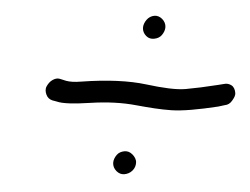

<svg xmlns="http://www.w3.org/2000/svg" viewBox="-37 -538 592 454"><g transform="rotate(-5 259.5 -310.5)"><path d="M227 -174C222 -169 218 -163 217 -156C216 -149 218 -142 223 -136C228 -130 234 -127 241 -127C248 -127 255 -129 261 -134C267 -139 270 -145 271 -152C272 -159 269 -166 264 -172C259 -178 253 -181 246 -181C239 -181 232 -179 227 -174ZM325 -486C320 -481 316 -475 315 -468C314 -461 316 -454 321 -448C326 -442 332 -440 339 -440C346 -440 353 -442 358 -447C363 -452 367 -458 368 -465C369 -472 367 -479 362 -485C357 -491 351 -494 344 -494C337 -494 330 -491 325 -486ZM76 -350C72 -344 72 -337 74 -330C76 -323 80 -319 86 -316L97 -312C110 -306 137 -303 176 -302C215 -301 251 -296 283 -287C312 -279 339 -272 365 -268C391 -264 428 -264 476 -267L492 -269C499 -269 505 -272 510 -278C515 -284 519 -289 519 -296C519 -303 517 -310 512 -314C507 -318 501 -320 494 -319L480 -318C451 -316 425 -315 403 -315C381 -315 350 -322 311 -334C272 -346 221 -353 159 -354C143 -354 131 -356 123 -359L111 -364C105 -367 99 -367 92 -364C85 -361 80 -356 76 -350Z"/></g></svg>

Font: AppleStorm
Style: Ita
Weight: 400
Foundry: Cannot Into Space Fonts
Version: Version 1.01